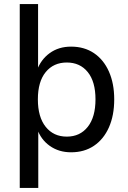

<svg xmlns="http://www.w3.org/2000/svg" viewBox="-20 -739 629 943"><path d="M77 184V-719H167V-392H161Q180 -446 224 -478Q268 -510 329 -510Q394 -510 441.5 -478Q489 -446 515 -387.5Q541 -329 541 -251Q541 -172 515 -113.5Q489 -55 441.5 -23Q394 9 329 9Q269 9 224.5 -22.5Q180 -54 162 -108H168V184ZM308 -68Q373 -68 411 -116Q449 -164 449 -251Q449 -338 411 -385Q373 -432 308 -432Q243 -432 204.5 -385Q166 -338 166 -251Q166 -164 204.5 -116Q243 -68 308 -68Z"/></svg>

Font: Nunitoga
Style: Medium
Weight: 500
Designer: Vernon Adams
Foundry: Vernon Adams
Version: Version 1.0